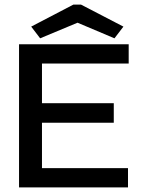

<svg xmlns="http://www.w3.org/2000/svg" viewBox="-20 -817 640 837"><path d="M63 0V-624H541V-540H163V-367H476V-282H163V-84H538V0ZM155 -650 116 -701 300 -797H333L518 -701L479 -650L318 -718Z"/></svg>

Font: Inconsolata Expanded SemiBold
Style: Regular
Weight: 600
Width: 7
Monospace: yes
Designer: Raph Levien, Cyreal, Brenton Simpson
Foundry: Raph Levien, Cyreal, Google
Version: Version 3.001; ttfautohint (v1.8.2.53-6de2)